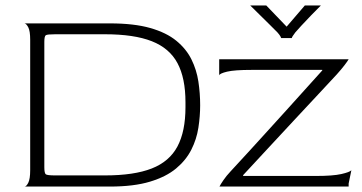

<svg xmlns="http://www.w3.org/2000/svg" viewBox="-20 -686 1332 706"><path d="M70 0Q77 0 84 -14Q91 -28 91 -60V-540Q91 -572 84 -585.5Q77 -599 70 -600H384Q473 -600 532.5 -583Q592 -566 628.5 -536Q665 -506 684 -467.5Q703 -429 709.5 -386Q716 -343 716 -299Q716 -259 709.5 -216.5Q703 -174 683.5 -135.5Q664 -97 627.5 -66.5Q591 -36 531.5 -18Q472 0 384 0ZM183 -41H366Q473 -41 538 -66.5Q603 -92 632.5 -147.5Q662 -203 662 -292V-310Q662 -399 632.5 -454Q603 -509 538 -534.5Q473 -560 366 -560H183Q154 -560 148.5 -556.5Q143 -553 143 -532V-71Q143 -49 148.5 -45Q154 -41 183 -41ZM787 0Q791 -8 801.5 -23.5Q812 -39 828 -56Q848 -78 863 -94Q878 -110 897.5 -131.5Q917 -153 948.5 -187.5Q980 -222 1032 -279.5Q1084 -337 1165 -427V-429H906Q842 -429 815 -422.5Q788 -416 786 -409V-468H1262Q1258 -461 1247 -446.5Q1236 -432 1218 -412Q1193 -385 1151.5 -340.5Q1110 -296 1061 -243.5Q1012 -191 963.5 -138.5Q915 -86 874 -42V-39H1142Q1204 -39 1235 -46Q1266 -53 1272 -60L1262 -11V0ZM900 -666Q915 -651 934 -632.5Q953 -614 971 -596Q989 -578 1000 -567Q1008 -558 1011 -552.5Q1014 -547 1014 -546H1053Q1053 -550 1066 -567Q1072 -574 1088 -591.5Q1104 -609 1123.5 -629Q1143 -649 1160 -666H1101L1034 -588L959 -666Z"/></svg>

Font: Red Rose Light
Style: Regular
Weight: 300
Designer: Jaikishan Patel
Version: Version 1.001; ttfautohint (v1.8.3)